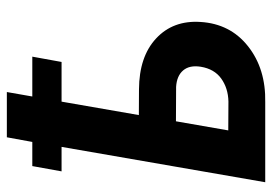

<svg xmlns="http://www.w3.org/2000/svg" viewBox="-142 -688 829 586"><g transform="rotate(-90 273.0 -394.5)"><path d="M377.4 -621.6H256.3L215.3 -385.7L293.5 -385.3Q393.6 -384.8 449.2 -333Q504.9 -281.2 499.5 -197.8Q494.1 -106.9 425.3 -52.5Q356.4 2 254.4 0H10.3L118.2 -621.6H43.5L59.6 -710.9H133.3L147.5 -788.6H285.6L272 -710.9H393.6ZM196.3 -272.5 168.5 -112.8 256.8 -112.3Q297.4 -113.3 326.7 -134.3Q356 -155.3 362.8 -196.8Q368.2 -231 351.6 -250.5Q335 -270 301.3 -272Z"/></g></svg>

Font: RobotoInd
Style: Bold Italic
Weight: 700
Italic angle: -12°
Designer: Google
Version: Version 2.001150; 2014